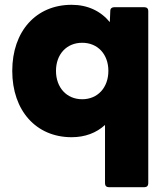

<svg xmlns="http://www.w3.org/2000/svg" viewBox="-20 -561 695 799"><path d="M581 218C591 218 597 212 597 202V-516C597 -525 591 -531 581 -531H455C446 -531 439 -526 439 -516L437 -469C399 -515 345 -541 278 -541C130 -541 31 -431 31 -266C31 -101 130 10 278 10C334 10 381 -8 417 -41V202C417 212 423 218 433 218ZM322 -148C257 -148 213 -197 213 -266C213 -335 257 -383 322 -383C387 -383 431 -335 431 -266C431 -197 387 -148 322 -148Z"/></svg>

Font: LINE Seed Sans TH ExtraBold
Style: Regular
Weight: 800
Designer: Dalton Maag Ltd | Thai characters by Cadson Demak Co.,Ltd.
Foundry: Dalton Maag Ltd
Version: Version 1.003